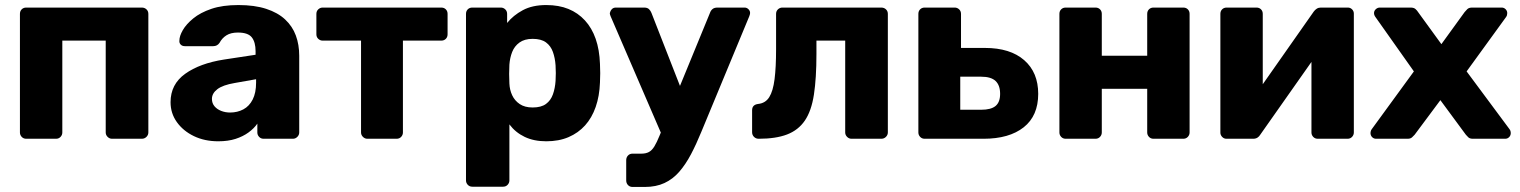

<svg xmlns="http://www.w3.org/2000/svg" viewBox="-20 -550 6024 761"><path d="M84 0Q73 0 66 -7.5Q59 -15 59 -25V-495Q59 -506 66 -513Q73 -520 84 -520H542Q553 -520 560.5 -513Q568 -506 568 -495V-25Q568 -15 560.5 -7.5Q553 0 542 0H424Q414 0 406.5 -7.5Q399 -15 399 -25V-389H227V-25Q227 -15 220 -7.5Q213 0 202 0Z M845 10Q791 10 748.5 -10.5Q706 -31 681 -66Q656 -101 656 -145Q656 -216 714 -257.5Q772 -299 868 -314L993 -333V-347Q993 -383 978 -402Q963 -421 923 -421Q895 -421 877.5 -410Q860 -399 850 -380Q841 -367 825 -367H713Q702 -367 696 -373.5Q690 -380 691 -389Q691 -407 704.5 -430.5Q718 -454 746 -477Q774 -500 818 -515Q862 -530 925 -530Q989 -530 1035 -515Q1081 -500 1110 -473Q1139 -446 1152.5 -409.5Q1166 -373 1166 -329V-25Q1166 -15 1158.5 -7.5Q1151 0 1141 0H1025Q1014 0 1007 -7.5Q1000 -15 1000 -25V-60Q987 -41 965 -25Q943 -9 913.5 0.5Q884 10 845 10ZM892 -104Q921 -104 944.5 -116.5Q968 -129 981.5 -155.5Q995 -182 995 -222V-236L910 -221Q863 -213 841.5 -196.5Q820 -180 820 -158Q820 -141 830 -129Q840 -117 856.5 -110.5Q873 -104 892 -104Z M1436 0Q1426 0 1418.5 -7.5Q1411 -15 1411 -25V-389H1259Q1249 -389 1241.5 -396Q1234 -403 1234 -414V-495Q1234 -506 1241.5 -513Q1249 -520 1259 -520H1729Q1740 -520 1747 -513Q1754 -506 1754 -495V-414Q1754 -403 1747 -396Q1740 -389 1729 -389H1577V-25Q1577 -15 1570 -7.5Q1563 0 1552 0Z M1852 190Q1841 190 1834 182.5Q1827 175 1827 165V-495Q1827 -506 1834 -513Q1841 -520 1852 -520H1965Q1975 -520 1982.5 -513Q1990 -506 1990 -495V-459Q2014 -489 2052 -509.5Q2090 -530 2145 -530Q2195 -530 2233 -514.5Q2271 -499 2298.5 -469Q2326 -439 2341 -396Q2356 -353 2358 -297Q2359 -277 2359 -260Q2359 -243 2358 -223Q2356 -169 2341 -126Q2326 -83 2299 -53Q2272 -23 2233.5 -6.5Q2195 10 2145 10Q2096 10 2059.5 -7.5Q2023 -25 1999 -57V165Q1999 175 1992 182.5Q1985 190 1974 190ZM2091 -124Q2125 -124 2144 -138Q2163 -152 2171.5 -176Q2180 -200 2182 -229Q2184 -260 2182 -291Q2180 -320 2171.5 -344Q2163 -368 2144 -382Q2125 -396 2091 -396Q2059 -396 2039 -381.5Q2019 -367 2010 -344Q2001 -321 1999 -294Q1998 -275 1998 -257Q1998 -239 1999 -219Q2000 -194 2010 -172.5Q2020 -151 2040 -137.5Q2060 -124 2091 -124Z M2487 191Q2476 191 2469 183.5Q2462 176 2462 165V85Q2462 74 2469 66.5Q2476 59 2487 59H2522Q2540 59 2552 52.5Q2564 46 2573.5 30.5Q2583 15 2594 -12L2794 -499Q2797 -508 2804 -514Q2811 -520 2824 -520H2931Q2940 -520 2946.5 -513.5Q2953 -507 2953 -499Q2953 -497 2952.5 -494Q2952 -491 2950 -486L2760 -28Q2740 21 2719 61Q2698 101 2672.5 130.5Q2647 160 2613.5 175.5Q2580 191 2536 191ZM2605 -11 2400 -486Q2397 -493 2397 -498Q2399 -507 2405 -513.5Q2411 -520 2421 -520H2533Q2546 -520 2552.5 -513.5Q2559 -507 2562 -499L2705 -133Z M2987 0Q2976 0 2968.5 -7.5Q2961 -15 2961 -26V-113Q2961 -135 2985 -138Q3014 -141 3029 -165Q3044 -189 3050 -236Q3056 -283 3056 -354V-495Q3056 -506 3063.5 -513Q3071 -520 3081 -520H3473Q3484 -520 3491.5 -513Q3499 -506 3499 -495V-25Q3499 -15 3491.5 -7.5Q3484 0 3473 0H3355Q3345 0 3337.5 -7.5Q3330 -15 3330 -25V-389H3216V-336Q3216 -240 3206 -175Q3196 -110 3170 -72Q3144 -34 3099.5 -17Q3055 0 2987 0Z M3645 0Q3634 0 3627 -7.5Q3620 -15 3620 -25V-495Q3620 -506 3627 -513Q3634 -520 3645 -520H3764Q3774 -520 3781.5 -513Q3789 -506 3789 -495V-360H3884Q3984 -360 4039.5 -311.5Q4095 -263 4095 -178Q4095 -91 4037.5 -45.5Q3980 0 3878 0ZM3786 -115H3869Q3908 -115 3926 -130Q3944 -145 3944 -178Q3944 -212 3926 -229Q3908 -246 3869 -246H3786Z M4204 0Q4193 0 4186 -7.5Q4179 -15 4179 -25V-495Q4179 -506 4186 -513Q4193 -520 4204 -520H4322Q4333 -520 4340 -513Q4347 -506 4347 -495V-329H4527V-495Q4527 -506 4534 -513Q4541 -520 4552 -520H4670Q4681 -520 4688 -513Q4695 -506 4695 -495V-25Q4695 -15 4688 -7.5Q4681 0 4670 0H4552Q4541 0 4534 -7.5Q4527 -15 4527 -25V-198H4347V-25Q4347 -15 4340 -7.5Q4333 0 4322 0Z M4841 0Q4831 0 4824 -7.5Q4817 -15 4817 -24V-495Q4817 -506 4824 -513Q4831 -520 4842 -520H4960Q4971 -520 4978 -513Q4985 -506 4985 -495V-130L4940 -152L5187 -504Q5192 -511 5199 -515.5Q5206 -520 5215 -520H5322Q5332 -520 5339 -513Q5346 -506 5346 -496V-25Q5346 -15 5339 -7.5Q5332 0 5321 0H5203Q5192 0 5185 -7.5Q5178 -15 5178 -25V-379L5224 -370L4975 -16Q4971 -9 4964 -4.5Q4957 0 4947 0Z M5434 0Q5425 0 5418.5 -6.5Q5412 -13 5412 -23Q5412 -25 5413 -29.5Q5414 -34 5417 -38L5584 -267L5432 -482Q5429 -486 5427.5 -490Q5426 -494 5426 -498Q5426 -507 5433 -513.5Q5440 -520 5449 -520H5571Q5584 -520 5590.5 -514Q5597 -508 5600 -503L5693 -375L5785 -502Q5789 -507 5795.5 -513.5Q5802 -520 5815 -520H5932Q5941 -520 5947.5 -513.5Q5954 -507 5954 -498Q5954 -494 5953 -490Q5952 -486 5949 -482L5793 -267L5963 -38Q5966 -34 5967 -30Q5968 -26 5968 -23Q5968 -13 5961.5 -6.5Q5955 0 5946 0H5818Q5806 0 5800 -5.5Q5794 -11 5790 -16L5689 -153L5587 -16Q5583 -12 5577 -6Q5571 0 5559 0Z"/></svg>

Font: Rubik
Style: Bold
Weight: 700
Designer: Hubert and Fischer
Foundry: Hubert and Fischer
Version: Version 2.300;gftools[0.9.30]